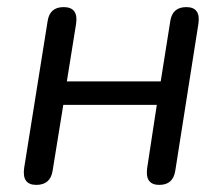

<svg xmlns="http://www.w3.org/2000/svg" viewBox="-20 -513 627 540"><path d="M82 7Q41 7 48 -41L114 -454Q120 -493 159 -493Q201 -493 194 -446L168 -284H432L459 -454Q465 -493 504 -493Q545 -493 538 -446L473 -33Q467 7 428 7Q387 7 394 -41L421 -218H158L128 -33Q122 7 82 7Z"/></svg>

Font: Nunito
Style: Italic
Weight: 400
Italic angle: -9°
Designer: Vernon Adams
Foundry: Vernon Adams
Version: Version 3.601; ttfautohint (v1.8.2.53-6de2)